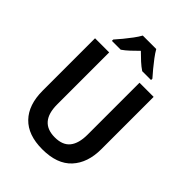

<svg xmlns="http://www.w3.org/2000/svg" viewBox="-265 -1063 1200 1200"><g transform="rotate(45 335.0 -463.5)"><path d="M594 -252Q594 -131 529 -60.5Q464 10 333 10Q207 10 141.5 -58Q76 -126 76 -251V-714H201V-254Q201 -98 336 -98Q405 -98 437 -138Q469 -178 469 -255V-714H594ZM394 -937Q407 -914 427 -887.5Q447 -861 468.5 -835Q490 -809 508 -789V-777H430Q406 -793 382.5 -814.5Q359 -836 334 -861Q309 -836 286 -814.5Q263 -793 240 -777H162V-789Q180 -809 201.5 -835Q223 -861 243 -888Q263 -915 275 -937Z"/></g></svg>

Font: Noto Sans Hebrew SemiCondensed SemiBold
Style: Regular
Weight: 600
Width: 4
Designer: Monotype Design Team
Foundry: Monotype Imaging Inc.
Version: Version 2.004; ttfautohint (v1.8.4.7-5d5b)